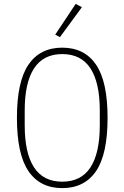

<svg xmlns="http://www.w3.org/2000/svg" viewBox="-20 -955 640 987"><path d="M300 12Q186 12 126.5 -75Q67 -162 67 -349Q67 -536 126.5 -623Q186 -710 300 -710Q414 -710 473.5 -623Q533 -536 533 -349Q533 -162 473.5 -75Q414 12 300 12ZM300 -21Q397 -21 445 -94.5Q493 -168 493 -311V-387Q493 -530 445 -603.5Q397 -677 300 -677Q203 -677 155 -603.5Q107 -530 107 -387V-311Q107 -168 155 -94.5Q203 -21 300 -21ZM288 -764 264 -777 369 -935 401 -918Z"/></svg>

Font: IBM Plex Mono ExtraLight
Style: Regular
Weight: 200
Monospace: yes
Designer: Mike Abbink, Paul van der Laan, Pieter van Rosmalen
Foundry: Bold Monday
Version: Version 2.3